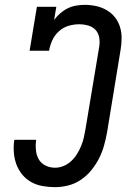

<svg xmlns="http://www.w3.org/2000/svg" viewBox="-20 -763 540 791"><path d="M207 8Q181 8 155.5 3.5Q130 -1 108.5 -13Q87 -25 71.5 -44Q56 -63 47.5 -86Q39 -109 37 -135.5Q35 -162 39 -187H129Q126 -166 128 -145Q130 -124 139.5 -107Q149 -90 167.5 -81Q186 -72 207 -72Q224 -72 241.5 -79Q259 -86 273 -99Q287 -112 297 -128Q307 -144 314 -161Q321 -178 325 -195Q329 -212 332 -230L389 -572Q392 -591 388.5 -609.5Q385 -628 373 -640.5Q361 -653 343 -658Q325 -663 306 -663Q284 -663 262 -656.5Q240 -650 222.5 -634Q205 -618 195.5 -597Q186 -576 182 -554H102L132 -735H212L203 -681Q214 -696 228.5 -708.5Q243 -721 259.5 -729Q276 -737 294 -740Q312 -743 329 -743Q353 -743 376 -738Q399 -733 419 -721.5Q439 -710 453 -692.5Q467 -675 474 -653Q481 -631 481 -607Q481 -583 477 -559L421 -217Q416 -190 408.5 -163Q401 -136 388 -110.5Q375 -85 356.5 -62Q338 -39 313.5 -22.5Q289 -6 261.5 1Q234 8 207 8Z"/></svg>

Font: Iosevka Slab Medium
Style: Italic
Weight: 500
Italic angle: -9°
Monospace: yes
Designer: Belleve Invis
Foundry: Belleve Invis
Version: Version 11.1.0; ttfautohint (v1.8.3)